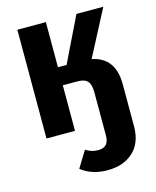

<svg xmlns="http://www.w3.org/2000/svg" viewBox="-113 -607 733 904"><g transform="rotate(-15 253.5 -155.5)"><path d="M472 -154V51Q472 132 424.5 175.5Q377 219 299 219Q223 219 171 178L220 98Q237 108 250.5 112Q264 116 282 116Q333 116 333 59V-152Q333 -190 318.5 -206Q304 -222 270 -222H198V0H59V-530H198V-310H240L347 -530H478L361 -306Q472 -284 472 -154Z"/></g></svg>

Font: Fira Sans Condensed SemiBold
Style: Regular
Weight: 600
Width: 3
Designer: bBox Type GmbH & Carrois Corporate GbR & Edenspiekermann AG
Foundry: bBox Type GmbH & Carrois Corporate GbR & Edenspiekermann AG
Version: Version 4.301